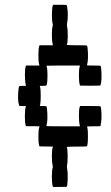

<svg xmlns="http://www.w3.org/2000/svg" viewBox="-20 -653 456 790"><path d="M197.3 -630.4 198.2 -633.3H226.1Q253.4 -633.3 254.4 -632.3Q254.9 -631.8 255.9 -626.5Q262.2 -591.3 255.9 -556.2Q254.9 -549.8 255.9 -543.9Q259.3 -529.3 258.8 -501.2Q258.3 -473.1 254.4 -467.8H259.8Q265.1 -467.3 274.7 -467Q284.2 -466.8 295.4 -466.8Q336.4 -466.8 337.9 -465.3Q340.8 -460.4 341.8 -436.8Q342.8 -413.1 340.8 -399.4Q338.4 -385.3 337.9 -384.3L341.3 -383.8Q344.7 -383.8 351.1 -383.5Q357.4 -383.3 364.7 -383.3Q392.6 -383.3 393.6 -382.3Q396.5 -377.4 397.5 -353.5Q398.4 -329.6 396.5 -315.9Q394 -302.2 393.1 -301.3Q392.1 -300.3 350.6 -300.3L309.1 -300.8L308.1 -304.7Q304.7 -317.4 304.7 -343.5Q304.7 -369.6 308.1 -379.4L309.1 -383.3H239.7Q228.5 -383.3 218 -383.3Q207.5 -383.3 199 -383.1Q190.4 -382.8 184.1 -382.8Q177.7 -382.8 174.3 -382.8L170.9 -382.3Q175.3 -374.5 175.3 -342.3Q175.3 -309.1 170.9 -301.3Q169.4 -299.8 156.7 -299.8Q142.6 -299.8 143.6 -298.8Q147.5 -292 147.5 -258.8Q147.5 -224.6 143.6 -217.8Q142.6 -216.8 156.7 -216.8Q169.4 -216.8 170.9 -215.3Q173.8 -210.4 174.8 -186.8Q175.8 -163.1 173.8 -149.4Q171.4 -135.3 170.9 -134.3L179.7 -133.8Q189 -133.8 205.1 -133.5Q221.2 -133.3 239.7 -133.3H309.1L308.1 -137.7Q304.7 -151.4 304.7 -177.7Q304.7 -204.1 308.1 -213.4L309.6 -216.8H351.1Q392.1 -216.8 393.6 -215.3Q396.5 -210.4 397.5 -186.8Q398.4 -163.1 396 -149.4Q395 -144.5 394.5 -140.9Q394 -137.2 393.8 -136Q393.6 -134.8 393.6 -134.3Q392.6 -133.3 364.7 -133.3Q357.4 -133.3 351.1 -133.1Q344.7 -132.8 341.3 -132.8L337.9 -132.3Q341.8 -125.5 341.8 -92.3Q341.8 -58.1 337.9 -51.3Q336.4 -49.8 295.4 -49.8Q284.2 -49.8 274.7 -49.6Q265.1 -49.3 259.8 -48.8H254.4Q257.8 -43.5 258.3 -15.4Q258.8 12.7 255.9 26.9Q254.9 33.2 255.9 39.6Q259.3 54.7 258.5 83.5Q257.8 112.3 254.4 115.7Q253.9 116.2 225.6 116.2H197.8L196.8 112.3Q193.4 99.6 193.4 73.2Q193.4 46.9 196.8 37.1Q197.8 33.2 196.8 28.8Q193.4 15.6 193.4 -10.3Q193.4 -36.1 196.8 -46.4L198.2 -49.8L170.4 -50.3L142.1 -50.8L141.1 -54.7Q137.7 -67.4 137.9 -93.5Q138.2 -119.6 141.6 -129.4L142.6 -133.3L114.7 -133.8H86.9L85.4 -137.7Q82 -150.4 82.3 -176.8Q82.5 -203.1 85.9 -212.9L86.9 -216.3L73.2 -216.8L59.1 -217.3L58.1 -221.2Q51.8 -243.7 55.7 -281.2Q57.1 -295.9 59.1 -297.9Q61 -299.8 73.2 -299.8H86.9L85.9 -304.7Q82.5 -318.4 82.5 -344.7Q82.5 -371.1 85.9 -380.4L87.4 -383.3H114.7H142.6L141.1 -387.7Q137.7 -400.9 137.9 -427.5Q138.2 -454.1 141.6 -463.4L142.6 -466.8H170.4H198.2L196.8 -471.2Q193.4 -484.4 193.4 -510Q193.4 -535.6 196.8 -545.9Q197.8 -549.8 196.8 -554.7Q193.4 -567.9 193.6 -594.5Q193.8 -621.1 197.3 -630.4Z"/></svg>

Font: VT323
Style: Regular
Weight: 400
Monospace: yes
Version: Version 001.002